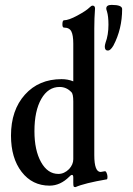

<svg xmlns="http://www.w3.org/2000/svg" viewBox="-20 -749 544 786"><path d="M422 -542Q409 -542 409 -558Q409 -564 412 -574Q424 -606 424 -648Q424 -682 418 -702Q415 -710 415 -714Q415 -729 437 -729Q480 -729 480 -712Q480 -630 444 -562Q432 -542 422 -542ZM289 17Q283 17 281.5 14Q280 11 280 -1Q280 -4 280 -6V-22Q280 -33 275 -33Q270 -33 264 -26Q227 11 183 11Q112 11 68.5 -45.5Q25 -102 25 -194Q25 -298 82 -361.5Q139 -425 232 -425Q258 -425 280 -416V-570Q280 -605 272 -620.5Q264 -636 242 -636Q235 -636 235.5 -651Q236 -666 242 -666Q261 -666 297 -685.5Q333 -705 346 -718Q354 -726 359 -726Q369 -726 369 -714Q366 -674 366 -633V-114Q366 -45 392 -45Q394 -45 409 -48Q413 -49 416.5 -41Q420 -33 420 -25Q420 -17 418 -15Q325 1 289 17ZM219 -37Q243 -37 263 -57Q280 -76 280 -97V-334Q280 -365 272 -372Q252 -393 224 -393Q177 -393 149 -344Q121 -295 121 -212Q121 -134 148 -85.5Q175 -37 219 -37Z"/></svg>

Font: Junicode Cond Medium
Style: Regular
Weight: 500
Width: 3
Designer: Peter S. Baker
Version: Version 2.201